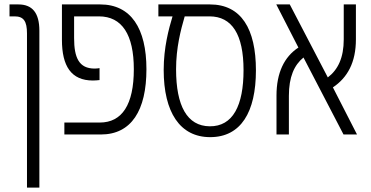

<svg xmlns="http://www.w3.org/2000/svg" viewBox="-20 -608 1677 868"><path d="M102 240H158V-469C158 -550 126 -588 63 -588H23V-534H46C87 -534 102 -512 102 -457Z M271 0H436C574 0 642 -109 642 -295C642 -480 572 -588 433 -588H260V-428C260 -309 302 -244 400 -244C411 -244 420 -245 430 -246V-300C423 -299 417 -298 408 -298C337 -298 315 -347 315 -436V-534H427C532 -534 585 -451 585 -295C585 -135 532 -54 431 -54H271Z M930 12C1069 12 1137 -101 1137 -290C1137 -477 1071 -588 929 -588H696V-534H760C743 -478 720 -393 720 -292C720 -100 794 12 930 12ZM928 -37C826 -38 776 -129 776 -295C776 -392 797 -472 815 -534H927C1029 -534 1081 -452 1081 -291C1081 -131 1033 -36 928 -37Z M1230 0H1286V-175C1286 -260 1310 -314 1352 -348L1533 0H1594L1485 -213C1551 -257 1589 -326 1589 -430V-588H1534V-430C1534 -347 1508 -293 1462 -258L1290 -588H1229L1329 -393C1265 -351 1230 -279 1230 -176Z"/></svg>

Font: Noto Sans Hebrew Condensed Light
Style: Regular
Weight: 300
Width: 3
Designer: Monotype Design Team
Foundry: Monotype Imaging Inc.
Version: Version 2.004